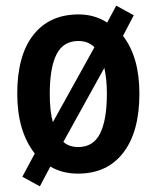

<svg xmlns="http://www.w3.org/2000/svg" viewBox="-20 -604 554 679"><path d="M473 -273Q473 -138 416 -64Q359 10 256 10Q200 10 158 -15L121 55L59 21L103 -61Q41 -140 41 -273Q41 -408 98 -480.5Q155 -553 258 -553Q315 -553 359 -524L391 -584L453 -550L415 -477Q473 -402 473 -273ZM156 -272Q156 -210 167 -172L314 -437Q292 -459 257 -459Q204 -459 180 -412Q156 -365 156 -272ZM358 -273Q358 -300 355.5 -323Q353 -346 349 -364L204 -102Q225 -84 257 -84Q310 -84 334 -132Q358 -180 358 -273Z"/></svg>

Font: Noto Sans Myanmar Condensed SemiBold
Style: Regular
Weight: 600
Width: 3
Designer: Monotype Design Team
Foundry: Monotype Imaging Inc.
Version: Version 2.107; ttfautohint (v1.8.4.7-5d5b)